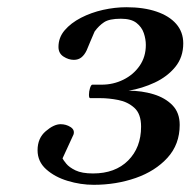

<svg xmlns="http://www.w3.org/2000/svg" viewBox="-20 -870 540 529"><path d="M238.3 -360.8Q202.1 -360.8 166.5 -371.6Q130.9 -382.3 107.2 -403.6Q83.5 -424.8 83.5 -456.1Q83.5 -489.3 106 -508.5Q128.4 -527.8 147 -527.8Q162.1 -527.8 174.3 -520Q186.5 -512.2 182.6 -499.5L152.3 -433.6Q154.3 -429.2 162.4 -419.2Q170.4 -409.2 188 -400.6Q205.6 -392.1 236.3 -392.1Q297.4 -392.1 333 -427.7Q368.7 -463.4 368.7 -521Q368.7 -556.2 350.3 -572.8Q332 -589.4 305.9 -594.5Q279.8 -599.6 256.3 -599.6H228.5Q225.1 -599.6 225.1 -608.9Q225.1 -618.2 228 -627.4Q231 -636.7 234.4 -636.7H259.8Q292 -636.7 319.8 -650.4Q347.7 -664.1 364.7 -688.7Q381.8 -713.4 381.8 -746.1Q381.8 -762.2 376.2 -778.8Q370.6 -795.4 356 -806.9Q341.3 -818.4 313 -818.4Q281.2 -818.4 266.8 -808.8Q252.4 -799.3 240.7 -783.2Q234.4 -769.5 229 -755.9Q223.6 -742.2 218.8 -731.4Q212.9 -718.8 204.3 -711.9Q195.8 -705.1 183.6 -705.1Q168.9 -705.1 155 -714.1Q141.1 -723.1 141.1 -740.7Q141.1 -766.6 158.2 -786.6Q175.3 -806.6 203.1 -821Q231 -835.4 263.9 -842.8Q296.9 -850.1 328.1 -850.1Q376 -850.1 411.1 -838.1Q446.3 -826.2 465.6 -804Q484.9 -781.7 484.9 -750.5Q484.9 -712.4 462.9 -685.5Q440.9 -658.7 406.5 -642.6Q372.1 -626.5 334.5 -620.1Q370.6 -620.1 402.8 -610.4Q435.1 -600.6 455.1 -580.1Q475.1 -559.6 475.1 -525.9Q475.1 -472.2 441.4 -435.3Q407.7 -398.4 353.8 -379.6Q299.8 -360.8 238.3 -360.8Z"/></svg>

Font: Gelasio
Style: Italic
Weight: 400
Italic angle: -8.5°
Designer: Eben Sorkin
Foundry: Eben Sorkin
Version: Version 1.008